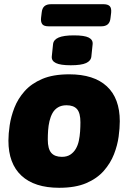

<svg xmlns="http://www.w3.org/2000/svg" viewBox="-20 -884 609 912"><path d="M261 8Q144 8 82 -49.5Q20 -107 20 -216Q20 -248 26 -289Q32 -330 48.5 -372.5Q65 -415 97 -451Q129 -487 180.5 -509Q232 -531 309 -531Q426 -531 487.5 -474Q549 -417 549 -308Q549 -276 543.5 -235Q538 -194 521.5 -151.5Q505 -109 473 -72.5Q441 -36 389.5 -14Q338 8 261 8ZM274 -139Q298 -139 314 -149.5Q330 -160 340 -177Q350 -194 354.5 -215.5Q359 -237 360.5 -259.5Q362 -282 362 -303Q362 -347 346 -365.5Q330 -384 296 -384Q272 -384 255.5 -374Q239 -364 229.5 -347Q220 -330 215 -308.5Q210 -287 208.5 -264.5Q207 -242 207 -221Q207 -177 223.5 -158Q240 -139 274 -139ZM316 -574Q267 -574 245.5 -584.5Q224 -595 226 -616L232 -674Q234 -695 258 -705.5Q282 -716 331 -716Q381 -716 401.5 -705.5Q422 -695 420 -674L414 -616Q412 -595 389 -584.5Q366 -574 316 -574ZM211 -759Q188 -759 180.5 -769.5Q173 -780 175 -799L178 -824Q180 -845 191 -854.5Q202 -864 222 -864H472Q492 -864 501 -855Q510 -846 508 -824L505 -799Q503 -778 492 -768.5Q481 -759 461 -759Z"/></svg>

Font: Asap Black
Style: Italic
Weight: 900
Italic angle: -6°
Designer: Pablo Cosgaya
Foundry: Omnibus-Type
Version: Version 3.001